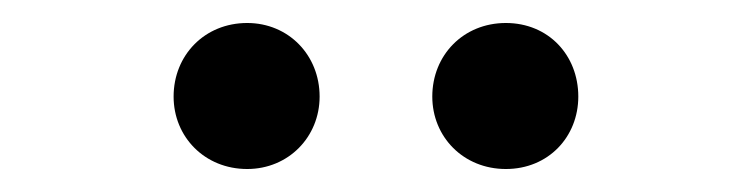

<svg xmlns="http://www.w3.org/2000/svg" viewBox="-20 -801 654 167"><path d="M195 -654C231 -654 258 -682 258 -717C258 -753 231 -781 195 -781C158 -781 131 -753 131 -717C131 -682 158 -654 195 -654ZM420 -654C457 -654 483 -682 483 -717C483 -753 457 -781 420 -781C383 -781 356 -753 356 -717C356 -682 383 -654 420 -654Z"/></svg>

Font: Source Han Sans JP Medium
Style: Regular
Weight: 500
Designer: Ryoko NISHIZUKA 西塚涼子 (kana, bopomofo & ideographs); Paul D. Hunt (Latin, Greek & Cyrillic); Sandoll Communications 산돌커뮤니
Foundry: Adobe
Version: Version 2.002;hotconv 1.0.116;makeotfexe 2.5.65601